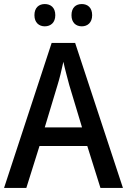

<svg xmlns="http://www.w3.org/2000/svg" viewBox="-20 -928 627 948"><path d="M150 -853C150 -816 173 -798 201 -798C230 -798 253 -816 253 -853C253 -891 230 -908 201 -908C173 -908 150 -891 150 -853ZM333 -853C333 -816 355 -798 384 -798C412 -798 435 -816 435 -853C435 -891 412 -908 384 -908C355 -908 333 -891 333 -853ZM476 0H587L351 -716H235L0 0H110L175 -207H411ZM322 -508 385 -299H201L264 -508C273 -536 285 -585 293 -623C299 -592 315 -536 322 -508Z"/></svg>

Font: Noto Sans Devanagari UI SemiCondensed Medium
Style: Regular
Weight: 500
Width: 4
Designer: Jelle Bosma - Monotype Design Team
Foundry: Monotype Imaging Inc.
Version: Version 2.004